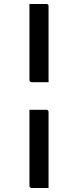

<svg xmlns="http://www.w3.org/2000/svg" viewBox="-20 -780 390 960"><path d="M127.2 -760Q148.4 -760 169.3 -760Q190.2 -760 211.8 -760Q213.8 -760 216.3 -759.5Q218.8 -759 219.8 -757Q221.8 -756 222.3 -753.5Q222.8 -751 222.8 -749V-369Q201.2 -369 180.3 -369Q159.4 -369 138.2 -369Q133.6 -369 130.4 -372.2Q127.2 -375.4 127.2 -380V-661Q127.2 -686 127.2 -710.5Q127.2 -735 127.2 -760ZM127.2 -231Q148.4 -231 169.3 -231Q190.2 -231 211.8 -231Q216.8 -231 219.8 -228Q222.8 -225 222.8 -220V160Q201.2 160 180.3 160Q159.4 160 138.2 160Q135.2 160 132.7 158.5Q130.2 157 128.7 154.5Q127.2 152 127.2 149Z"/></svg>

Font: Recursive Sans Linear Light
Style: Regular
Weight: 300
Version: Version 1.085